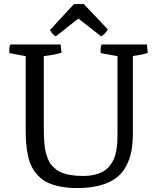

<svg xmlns="http://www.w3.org/2000/svg" viewBox="-20 -930 783 963"><path d="M259.8 -747.6Q252.4 -751.5 243.2 -761.2Q233.9 -771 231 -779.8L351.1 -909.7H400.4L520.5 -782.7Q515.6 -772 505.6 -761.7Q495.6 -751.5 487.3 -747.6L373 -836.9ZM108.9 -278.3V-648.4L27.8 -663.6Q26.4 -667 26.4 -680.7Q26.4 -696.3 32.2 -707H284.2L288.6 -666Q265.1 -656.7 199.7 -648.4V-296.4Q199.7 -268.6 200.2 -249.3Q200.7 -230 202.9 -206.5Q205.1 -183.1 209.2 -167Q213.4 -150.9 220.5 -132.8Q227.5 -114.7 237.5 -103Q247.6 -91.3 262.2 -79.8Q276.9 -68.4 295.9 -61.8Q314.9 -55.2 339.8 -51.3Q364.7 -47.4 395.5 -47.4Q429.2 -47.4 456.1 -54.2Q482.9 -61 500.7 -71.8Q518.6 -82.5 531.7 -99.9Q544.9 -117.2 552 -134.3Q559.1 -151.4 563.2 -175Q567.4 -198.7 568.4 -217.8Q569.3 -236.8 569.3 -262.2V-648.4L485.8 -663.6Q484.4 -667 484.4 -680.7Q484.4 -696.3 490.2 -707H716.8L721.2 -665Q701.2 -656.7 646.5 -648.9V-262.2Q646.5 -211.4 638.9 -171.6Q631.3 -131.8 612.3 -96.2Q593.3 -60.5 562 -37.1Q530.8 -13.7 481.9 -0.2Q433.1 13.2 368.2 13.2Q320.3 13.2 282.2 5.6Q244.1 -2 217.3 -15.1Q190.4 -28.3 170.7 -49.6Q150.9 -70.8 139.2 -93.8Q127.4 -116.7 120.6 -148.2Q113.8 -179.7 111.3 -209.7Q108.9 -239.7 108.9 -278.3Z"/></svg>

Font: Fjord
Style: One
Weight: 400
Designer: Viktoriya Grabowska
Foundry: Viktoriya Grabowska
Version: Version 1.002